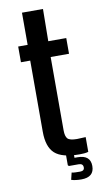

<svg xmlns="http://www.w3.org/2000/svg" viewBox="-99 -816 536 999"><g transform="rotate(-10 168.5 -316.0)"><path d="M261 8Q168 8 130 -26.5Q92 -61 92 -141V-517H43V-600H93V-770H204L202 -600H297V-517H200V-130Q200 -98 211.5 -85.5Q223 -73 261 -73Q274 -73 284 -74Q294 -75 307 -75V3Q297 6 285 7Q273 8 261 8ZM247 138Q216 138 194 131L203 94Q210 96 222 96.5Q234 97 247 97Q270 97 270 79Q270 58 247 58H195L190 53V-9H231V21H247Q315 21 315 79Q315 138 247 138Z"/></g></svg>

Font: Big Shoulders Display
Style: Bold
Weight: 700
Designer: Patric King
Foundry: XO Type Co
Version: Version 1.000; ttfautohint (v1.8.2)